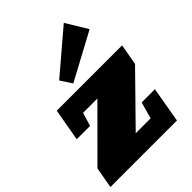

<svg xmlns="http://www.w3.org/2000/svg" viewBox="-243 -971 1093 1093"><g transform="rotate(-45 303.5 -424.5)"><path d="M-4.9 0 17.6 -127 298.8 -408.7H183.6L159.2 -328.1H51.8L86.4 -523.4H612.3L589.8 -396.5L313.5 -114.7H433.6L461.4 -214.8H567.9L530.8 0ZM262.7 -566.4 217.8 -635.3 468.3 -848.6 546.9 -719.2Z"/></g></svg>

Font: Bevan
Style: Italic
Weight: 400
Italic angle: -10°
Designer: Vernon Adams
Foundry: Vernon Adams
Version: Version 2.100; ttfautohint (v1.8.3)